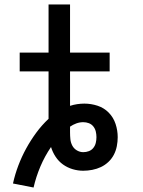

<svg xmlns="http://www.w3.org/2000/svg" viewBox="-20 -755 640 858"><path d="M130 83 38 65Q47 24 62 -15.5Q77 -55 97 -91.5Q117 -128 142 -162Q167 -196 197 -224V-436H68V-520H197V-735H293V-520H470V-436H293V-282Q308 -287 324.5 -289.5Q341 -292 357 -292Q387 -292 416 -282.5Q445 -273 466 -251.5Q487 -230 496.5 -201Q506 -172 506 -142Q506 -142 506 -142Q506 -142 506 -142Q506 -142 506 -142Q506 -142 506 -142Q506 -122 502 -101.5Q498 -81 488.5 -63Q479 -45 464 -31Q449 -17 431 -8.5Q413 0 392.5 4Q372 8 352 8Q328 8 304.5 1Q281 -6 261.5 -20Q242 -34 228.5 -54.5Q215 -75 208 -98Q180 -57 160.5 -11Q141 35 130 83ZM352 -75Q365 -75 377 -79.5Q389 -84 397 -94Q405 -104 408 -116.5Q411 -129 411 -142Q411 -155 408 -167.5Q405 -180 397 -190Q389 -200 377 -204.5Q365 -209 352 -209Q336 -209 321 -203.5Q306 -198 293 -189Q293 -183 293 -176.5Q293 -170 293 -163Q293 -148 294.5 -133Q296 -118 303 -104.5Q310 -91 323.5 -83Q337 -75 352 -75Z"/></svg>

Font: Iosevka Custom Medium Extended
Style: Regular
Weight: 500
Width: 7
Monospace: yes
Designer: Belleve Invis
Foundry: Belleve Invis
Version: Version 11.2.4; ttfautohint (v1.8.4)